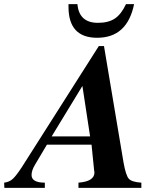

<svg xmlns="http://www.w3.org/2000/svg" viewBox="-88 -905 775 925"><path d="M290 0V-25Q367 -31 367 -74Q367 -77 365 -89L353 -208H138L81 -112Q64 -84 64 -62Q64 -25 128 -25V0H-67L-68 -25Q-42 -28 -25 -44.5Q-8 -61 18 -101L388 -683H413L507 -123Q518 -61 532 -44.5Q546 -28 593 -25V0ZM161 -248H346L309 -491ZM519 -885H558Q525 -723 380 -723Q242 -723 242 -872V-885H285Q293 -795 384 -795Q434 -795 465 -815.5Q496 -836 519 -885Z"/></svg>

Font: STIX
Style: Bold Italic
Weight: 700
Italic angle: -16.33°
Designer: MicroPress Inc., with final additions and corrections provided by Coen Hoffman, Elsevier (retired)
Version: Version 1.1.1